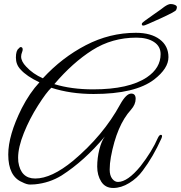

<svg xmlns="http://www.w3.org/2000/svg" viewBox="-20 -870 899 954"><path d="M796 -836Q816 -850 828 -850Q840 -850 849.5 -845.5Q859 -841 859 -834.5Q859 -828 855 -820Q851 -812 775.5 -777.5Q700 -743 694.5 -743Q689 -743 689 -743Q682 -747 686 -755Q690 -761 740.5 -796Q791 -831 796 -836ZM632 -405Q654 -405 654 -379Q654 -351 631 -325Q560 -247 531 -90Q525 -57 525 -27.5Q525 2 537.5 18Q550 34 566 34Q614 34 678 -44Q735 -117 765 -186Q773 -202 781 -200Q789 -198 782 -182Q741 -91 689 -22Q662 15 622 39.5Q582 64 542.5 64Q503 64 483 32.5Q463 1 463 -42Q463 -85 473.5 -127Q484 -169 501 -192Q400 -71 286 2Q226 39 153 46Q146 47 129.5 47Q113 47 90 35Q21 6 21 -102Q21 -198 88 -332Q127 -408 176 -461Q112 -491 82 -525Q59 -549 59 -584Q59 -619 73 -629Q83 -642 91 -632Q95 -624 90 -612Q85 -600 85 -589Q85 -565 110 -539Q143 -503 193 -481Q288 -584 406.5 -645.5Q525 -707 655 -707Q730 -707 773.5 -674.5Q817 -642 817 -586Q817 -530 746 -475Q652 -403 445 -403Q330 -403 235 -434Q211 -412 169 -346Q127 -280 98.5 -209Q70 -138 70 -86Q70 -75 71 -66Q83 17 155 17Q236 17 343 -71Q493 -197 577 -351Q607 -405 632 -405ZM778 -601Q778 -640 745 -661.5Q712 -683 658 -683Q537 -683 439 -621Q341 -559 250 -452Q334 -426 443 -426Q621 -426 710 -486Q778 -532 778 -601Z"/></svg>

Font: Great Vibes
Style: Regular
Weight: 400
Designer: Robert E. Leuschke
Foundry: Robert E. Leuschke
Version: Version 1.001